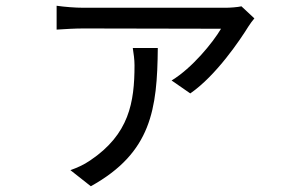

<svg xmlns="http://www.w3.org/2000/svg" viewBox="-20 -569 1040 668"><path d="M865 -505 820 -547C807 -544 780 -542 765 -542C717 -542 310 -542 271 -542C241 -542 205 -545 177 -549V-466C208 -468 241 -470 271 -470C310 -470 693 -469 749 -469C720 -420 648 -332 577 -289L642 -244C732 -306 816 -431 845 -478C850 -486 859 -498 865 -505ZM529 -402H442C445 -382 448 -362 448 -342C448 -212 429 -102 294 -11C271 5 247 15 225 23L296 79C507 -38 527 -189 529 -402Z"/></svg>

Font: GenYoGothic2 TW R
Style: Regular
Weight: 400
Version: Version 2.100;PS 2.1;hotconv 16.6.51;makeotf.lib2.5.65220 DE